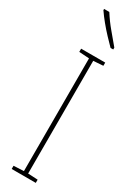

<svg xmlns="http://www.w3.org/2000/svg" viewBox="-250 -968 719 987"><g transform="rotate(30 109.5 -475.0)"><path d="M181 0H38V-19L98 -22V-691L38 -695V-714H181V-695L123 -691V-22L181 -19ZM69 -950Q95 -909 124.5 -874Q154 -839 183 -804V-793H167Q148 -812 124 -837.5Q100 -863 77.5 -890.5Q55 -918 38 -943V-950Z"/></g></svg>

Font: Noto Sans Hebrew ExtraCondensed Thin
Style: Regular
Weight: 100
Width: 2
Designer: Monotype Design Team
Foundry: Monotype Imaging Inc.
Version: Version 2.004; ttfautohint (v1.8.4.7-5d5b)